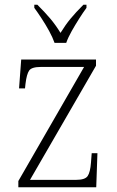

<svg xmlns="http://www.w3.org/2000/svg" viewBox="-20 -786 493 806"><path d="M57 0V-26L333 -505H152Q113 -505 102.5 -490Q92 -475 87 -434L85 -415H60L69 -536H383V-510L106 -31H300Q337 -31 348 -47Q359 -63 362 -104L365 -143H389L384 0ZM209 -606Q201 -629 186.5 -655.5Q172 -682 155 -708Q138 -734 124 -753V-766H137Q169 -734 191 -708Q213 -682 234 -648Q255 -682 276.5 -708Q298 -734 330 -766H343V-753Q329 -734 312.5 -708Q296 -682 281 -655.5Q266 -629 258 -606Z"/></svg>

Font: Noto Serif Armenian SemiCondensed ExtraLight
Style: Regular
Weight: 200
Width: 4
Designer: Monotype Design Team
Foundry: Monotype Imaging Inc.
Version: Version 2.008; ttfautohint (v1.8.4.7-5d5b)